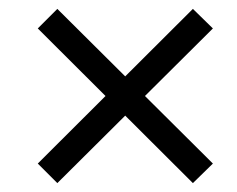

<svg xmlns="http://www.w3.org/2000/svg" viewBox="-20 -516 533 432"><path d="M414 -104 65 -452 109 -496 459 -148ZM459 -452 109 -104 65 -148 414 -496Z"/></svg>

Font: Lisu Bosa
Style: Bold Italic
Weight: 700
Italic angle: -19°
Designer: David Morse, Annie Olsen, Victor Gaultney, Frank Grießhammer (Latin)
Foundry: SIL International
Version: Version 2.000